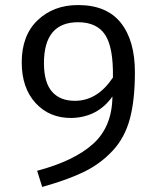

<svg xmlns="http://www.w3.org/2000/svg" viewBox="-20 -719 640 760"><path d="M289 -699Q402 -699 458 -629Q514 -559 514 -433Q514 -323 494 -248.5Q474 -174 426 -122.5Q378 -71 314 -39.5Q250 -8 147 21L127 -43Q274 -82 349 -150Q424 -218 425 -337Q367 -255 264 -252Q176 -251 121 -311Q66 -371 66 -472Q66 -579 129 -639Q192 -699 289 -699ZM279 -320Q366 -321 427 -412Q429 -532 396 -581.5Q363 -631 289 -631Q154 -631 154 -469Q154 -392 186.5 -355.5Q219 -319 279 -320Z"/></svg>

Font: Fira Mono
Style: Regular
Weight: 400
Designer: Carrois Corporate & Edenspiekermann AG
Foundry: Carrois Corporate GbR & Edenspiekermann AG
Version: Version 3.206;PS 003.206;hotconv 1.0.70;makeotf.lib2.5.58329